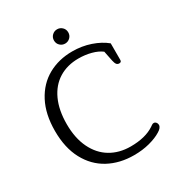

<svg xmlns="http://www.w3.org/2000/svg" viewBox="-203 -998 1060 1142"><g transform="rotate(-30 327.0 -427.0)"><path d="M311 -817Q311 -838 325.5 -852Q340 -866 360 -866Q380 -866 394.5 -852Q409 -838 409 -817Q409 -796 394.5 -782Q380 -768 360 -768Q340 -768 325.5 -782Q311 -796 311 -817ZM47 -348Q47 -463 89.5 -544Q132 -625 205.5 -666Q279 -707 372 -707Q438 -707 496.5 -687Q555 -667 595 -634V-520Q595 -505 580 -505Q568 -505 561.5 -513.5Q555 -522 551 -541L537 -610Q511 -630 470 -641Q429 -652 383 -652Q306 -652 248.5 -616.5Q191 -581 159.5 -512.5Q128 -444 128 -348Q128 -252 161.5 -183Q195 -114 254.5 -78.5Q314 -43 392 -43Q494 -43 555 -84Q558 -86 565 -91Q572 -96 579 -96Q588 -96 594.5 -88.5Q601 -81 601 -71Q601 -51 572 -34Q540 -14 491 -1Q442 12 384 12Q286 12 210 -29Q134 -70 90.5 -151Q47 -232 47 -348Z"/></g></svg>

Font: Maitree
Style: Regular
Weight: 400
Designer: CadsonDemak Team
Foundry: CadsonDemak
Version: Version 1.000